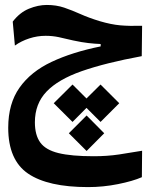

<svg xmlns="http://www.w3.org/2000/svg" viewBox="-20 -449 626 787"><path d="M340.8 317.9Q176.3 317.9 95 262.5Q13.7 207 13.7 74.7Q13.7 -24.4 60.1 -89.8Q106.4 -155.3 191.4 -195.3Q276.4 -235.4 392.6 -258.8V-268.6Q368.7 -269.5 342.3 -272.5Q315.9 -275.4 279.8 -283.2Q245.6 -291.5 220 -296.9Q194.3 -302.2 167 -302.2Q132.8 -302.2 99.9 -291.5Q66.9 -280.8 41 -262.2L32.2 -360.4Q61 -397.9 98.6 -413.3Q136.2 -428.7 171.9 -428.7Q210.9 -428.7 243.2 -417.7Q275.4 -406.7 309.6 -391.4Q343.8 -376 388.7 -362.3Q435.1 -348.6 472.4 -345.2Q509.8 -341.8 562.5 -343.3L561 -218.8Q412.6 -191.4 315.4 -157.5Q218.3 -123.5 170.7 -73.5Q123 -23.4 123 52.2Q123 104.5 145 135Q167 165.5 219.7 178.5Q272.5 191.4 364.3 191.4Q419.4 191.4 468.3 184.1Q517.1 176.8 562.5 168.9L561.5 277.3Q524.4 293.5 463.6 305.7Q402.8 317.9 340.8 317.9ZM392.1 -102.5 468.8 -25.9 392.1 50.8 334.5 -6.8 277.3 50.8 200.2 -25.9 277.3 -102.5 334.5 -45.4ZM335 24.4 407.2 97.2 335 169.9 262.2 97.2Z"/></svg>

Font: Cascadia Mono NF SemiBold
Style: Regular
Weight: 600
Monospace: yes
Designer: Aaron Bell
Foundry: Saja Typeworks
Version: Version 2404.023; ttfautohint (v1.8.4)